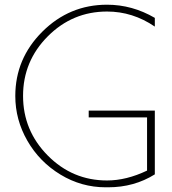

<svg xmlns="http://www.w3.org/2000/svg" viewBox="-20 -785 733 816"><path d="M357 -286V-315H638V-44Q550 11 440 11H429Q326 11 237 -43Q148 -97 96.5 -186.5Q45 -276 45 -377Q45 -536 160 -650.5Q275 -765 435 -765Q542 -765 638 -709V-672Q544 -736 435 -736Q288 -736 183 -630.5Q78 -525 78 -377.5Q78 -230 183 -124Q288 -18 435 -18Q517 -18 605 -60V-286Z"/></svg>

Font: Poiret One
Style: Regular
Weight: 400
Designer: Denis Masharov
Foundry: Denis Masharov
Version: Version 1.001